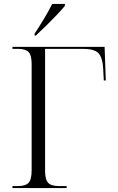

<svg xmlns="http://www.w3.org/2000/svg" viewBox="-20 -951 596 971"><path d="M43 0V-10H70Q109 -10 124.5 -26.5Q140 -43 140 -89V-627Q140 -672 124.5 -688Q109 -704 70 -704H43V-714H509L515 -544H505L502 -601Q499 -660 478 -682Q457 -704 398 -704H208V-89Q208 -43 223.5 -26.5Q239 -10 278 -10H317V0ZM155 -781Q176 -812 201.5 -854.5Q227 -897 244 -931H308V-921Q294 -904 268 -876.5Q242 -849 213 -820.5Q184 -792 161 -771H155Z"/></svg>

Font: Noto Serif Display Light
Style: Regular
Weight: 300
Designer: Monotype Design Team
Foundry: Monotype Imaging Inc.
Version: Version 2.009